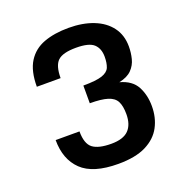

<svg xmlns="http://www.w3.org/2000/svg" viewBox="-132 -856 958 990"><g transform="rotate(-20 346.5 -360.5)"><path d="M351.6 13.2Q213.4 13.2 151.1 -46.9Q88.9 -106.9 88.9 -212.9H219.7Q219.7 -145 251.2 -120.8Q282.7 -96.7 353 -96.7Q418.5 -96.7 448 -126.7Q477.5 -156.7 477.5 -214.4Q477.5 -258.8 464.4 -284.2Q451.2 -309.6 416.7 -320.3Q382.3 -331.1 319.3 -331.1V-428.2Q389.6 -428.2 422.4 -439.2Q455.1 -450.2 464.4 -472.9Q473.6 -495.6 473.6 -530.8Q473.6 -575.7 447.3 -600.1Q420.9 -624.5 350.1 -624.5Q276.9 -624.5 249.5 -598.4Q222.2 -572.3 222.2 -504.4H91.8Q91.8 -590.8 123.5 -641.1Q155.3 -691.4 212.9 -712.6Q270.5 -733.9 348.6 -733.9Q425.8 -733.9 484.4 -710.9Q543 -688 575.9 -644Q608.9 -600.1 608.9 -537.6Q608.9 -503.4 600.8 -471.2Q592.8 -439 569.3 -414.8Q545.9 -390.6 499.5 -380.9Q564.9 -363.3 590.1 -316.2Q615.2 -269 615.2 -208Q615.2 -145 588.6 -95Q562 -44.9 504.2 -15.9Q446.3 13.2 351.6 13.2Z"/></g></svg>

Font: Monda
Style: Bold
Weight: 700
Designer: Vernon Adams
Foundry: Vernon Adams
Version: Version 2.100; ttfautohint (v1.8.3)